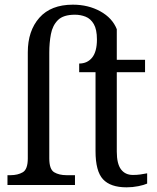

<svg xmlns="http://www.w3.org/2000/svg" viewBox="-20 -792 671 822"><path d="M522 10Q453 10 421 -24.5Q389 -59 389 -145V-483H319V-520Q354 -520 374.5 -545.5Q395 -571 395 -623Q395 -666 381.5 -689Q368 -712 346.5 -720.5Q325 -729 301 -729Q251 -729 228 -706Q205 -683 198 -646Q191 -609 191 -567V-114Q191 -67 212 -54.5Q233 -42 265 -42H301V0H12V-42H25Q56 -42 77.5 -54.5Q99 -67 99 -114V-568Q99 -660 148.5 -716Q198 -772 292 -772Q358 -772 409.5 -743.5Q461 -715 480 -667V-536H601V-483H480V-143Q480 -91 498 -67Q516 -43 549 -43Q566 -43 580.5 -45Q595 -47 610 -50V-6Q597 0 572.5 5Q548 10 522 10Z"/></svg>

Font: Noto Serif SemiCondensed
Style: Regular
Weight: 400
Width: 4
Designer: Monotype Design Team
Foundry: Monotype Imaging Inc.
Version: Version 2.013